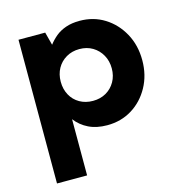

<svg xmlns="http://www.w3.org/2000/svg" viewBox="-107 -606 879 924"><g transform="rotate(-15 332.0 -144.0)"><path d="M64 220V-496H197L214 -431Q230 -452 251 -469.5Q272 -487 302 -497.5Q332 -508 371 -508Q440 -508 494.5 -474Q549 -440 581.5 -381Q614 -322 614 -247Q614 -173 581.5 -114Q549 -55 494.5 -21.5Q440 12 371 12Q318 12 279 -7Q240 -26 214 -60V220ZM335 -119Q372 -119 400.5 -135.5Q429 -152 445.5 -181Q462 -210 462 -247Q462 -284 445.5 -313.5Q429 -343 400.5 -360Q372 -377 335 -377Q298 -377 269 -360Q240 -343 224 -314Q208 -285 208 -248Q208 -211 224 -181.5Q240 -152 269 -135.5Q298 -119 335 -119Z"/></g></svg>

Font: DM Sans 24pt Black
Style: Regular
Weight: 900
Designer: Colophon Foundry, Jonny Pinhorn
Foundry: Colophon Foundry
Version: Version 4.004;gftools[0.9.30]